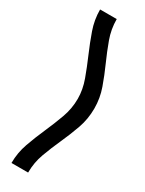

<svg xmlns="http://www.w3.org/2000/svg" viewBox="-194 -665 590 780"><g transform="rotate(30 101.5 -275.0)"><path d="M100 -635Q100 -588 116 -544Q132 -500 151.5 -456.5Q171 -413 187 -368Q203 -323 203 -275Q203 -225 187 -180Q171 -135 151.5 -92Q132 -49 116 -5.5Q100 38 100 85H22Q22 37 38 -8Q54 -53 73.5 -97Q93 -141 109 -185Q125 -229 125 -275Q125 -318 109 -362Q93 -406 73.5 -451Q54 -496 38 -541.5Q22 -587 22 -635H100Z"/></g></svg>

Font: Googee
Style: Regular
Weight: 400
Designer: Peter Wiegel
Foundry: CATFonts Peter Wiegel
Version: 1.000